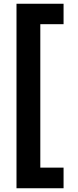

<svg xmlns="http://www.w3.org/2000/svg" viewBox="-20 -831 414 1024"><path d="M68 173V-811H319V-702H195V63H319V173Z"/></svg>

Font: DM Sans 18pt
Style: Bold
Weight: 700
Designer: Colophon Foundry, Jonny Pinhorn
Foundry: Colophon Foundry
Version: Version 4.004;gftools[0.9.30]